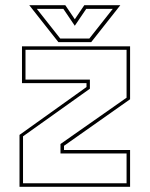

<svg xmlns="http://www.w3.org/2000/svg" viewBox="-20 -718 575 738"><path d="M68.5 -13.5H466.5V-128H212.5V-164.5L466.5 -342.5V-526.5H78V-412H325.5V-377L68.5 -194ZM55 0V-199.5L312.5 -383.5V-398.5H64.5V-540H480V-336.5L226 -157.5V-141.5H480V0ZM204.5 -556 92.5 -698H231L267.5 -644L304 -698H442.5L330.5 -556ZM211.5 -570H323.5L413.5 -684H311.5L267.5 -619L223.5 -684H121.5Z"/></svg>

Font: Tourney Thin
Style: Regular
Weight: 100
Designer: Tyler Finck
Foundry: Etcetera Type Co
Version: Version 1.015